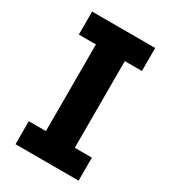

<svg xmlns="http://www.w3.org/2000/svg" viewBox="-173 -787 778 875"><g transform="rotate(30 216.0 -349.0)"><path d="M382 0H50V-121H140V-577H50V-698H382V-577H292V-121H382Z"/></g></svg>

Font: IBM Plex Sans Var
Style: Regular
Weight: 400
Designer: Mike Abbink, Paul van der Laan, Pieter van Rosmalen
Foundry: Bold Monday
Version: Version 3.000